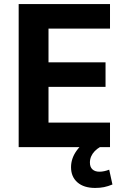

<svg xmlns="http://www.w3.org/2000/svg" viewBox="-20 -725 620 946"><path d="M72 0V-705H522V-584H219V-418H500V-297H219V-121H522V0ZM449 201Q393 201 361.5 173.5Q330 146 330 99Q330 56 357 18Q384 -20 429 -43L472 0Q458 8 446.5 20Q435 32 429 46Q423 60 423 76Q423 98 435.5 109.5Q448 121 470 121Q481 121 493 118.5Q505 116 518 111L534 184Q512 193 492.5 197Q473 201 449 201Z"/></svg>

Font: Nunito Sans 10pt SemiCondensed ExtraBold
Style: Regular
Weight: 800
Width: 4
Designer: Vernon Adams
Foundry: Vernon Adams
Version: Version 3.101;gftools[0.9.27]